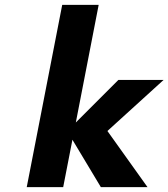

<svg xmlns="http://www.w3.org/2000/svg" viewBox="-20 -770 693 790"><path d="M236 -750H386L292 -266L467 -441H653L422 -231L587 0H395L278 -195L240 0H90Z"/></svg>

Font: Teachers[wght] Italic
Style: Regular
Weight: 400
Designer: Alfredo Marco Pradil & Chank Diesel
Version: Version 1.000;Glyphs 3.1.2 (3151)